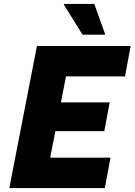

<svg xmlns="http://www.w3.org/2000/svg" viewBox="-20 -953 682 973"><path d="M27.2 0 167.2 -720H344.4L204.4 0ZM150 0 180 -154H540L511.4 0ZM209.6 -288.4 236.8 -434H535.8L508.6 -288.4ZM260 -566 290 -720H642.2L613.6 -566ZM398.3 -777.2 303.9 -929.2V-933.2H457.9L512.3 -781.2V-777.2Z"/></svg>

Font: Kufam
Style: Italic
Weight: 400
Italic angle: -11°
Designer: Artur Schmal
Foundry: Original Type
Version: Version 1.301; ttfautohint (v1.8.3)